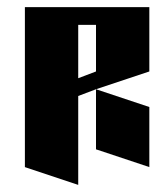

<svg xmlns="http://www.w3.org/2000/svg" viewBox="-20 -520 440 540"><path d="M50 -500H400V-319L250 -269L200 -250V0L50 -50ZM250 -269 400 -219V-50L250 -100ZM200 -450V-300L250 -319V-450Z"/></svg>

Font: SOV_Meka
Style: Book
Weight: 400
Version: Version 1.00